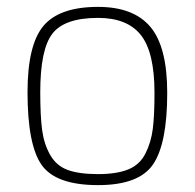

<svg xmlns="http://www.w3.org/2000/svg" viewBox="-20 -529 566 558"><path d="M265 -509Q368 -509 417 -451Q466 -393 466 -259Q466 -112 425 -51.5Q384 9 265 9Q143 9 101.5 -49Q60 -107 60 -261Q60 -399 106.5 -454Q153 -509 265 -509ZM265 -23Q319 -23 352.5 -36.5Q386 -50 402.5 -82.5Q419 -115 424 -154Q429 -193 429 -259Q429 -377 389.5 -427Q350 -477 265 -477Q168 -477 132.5 -431.5Q97 -386 97 -261Q97 -191 102.5 -150.5Q108 -110 126 -78.5Q144 -47 177 -35Q210 -23 265 -23Z"/></svg>

Font: TypoPRO Titillium Text
Style: 1 wt
Weight: 100
Designer: Accademia di Belle Arti di Urbino and others
Foundry: Accademia di Belle Arti di Urbino and others.
Version: Version 25.000